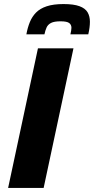

<svg xmlns="http://www.w3.org/2000/svg" viewBox="-20 -926 463 946"><path d="M20 0 167 -688H342L195 0ZM110 -757Q116 -790 127 -817Q138 -844 157.5 -864Q177 -884 210 -895Q243 -906 293 -906Q343 -906 371.5 -895.5Q400 -885 411.5 -865.5Q423 -846 423 -819Q423 -805 421 -789.5Q419 -774 415 -757H327Q329 -766 330.5 -774.5Q332 -783 332 -789Q332 -804 321 -812.5Q310 -821 278 -821Q247 -821 231.5 -813Q216 -805 209.5 -790.5Q203 -776 199 -757Z"/></svg>

Font: Saira Thin
Style: Bold Italic
Weight: 700
Italic angle: -12°
Version: Version 1.101